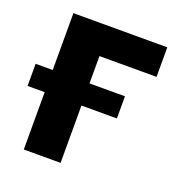

<svg xmlns="http://www.w3.org/2000/svg" viewBox="-111 -629 667 716"><g transform="rotate(20 222.0 -270.5)"><path d="M433.1 -541V-423.8H206.5V0H60.5V-541ZM-7.3 -227.5V-315.4H347.2V-227.5Z"/></g></svg>

Font: Inter 17pt
Style: Bold
Weight: 700
Version: Version 4.001;git-66647c0bb